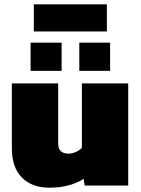

<svg xmlns="http://www.w3.org/2000/svg" viewBox="-20 -861 655 891"><path d="M137 -715V-841H476V-715ZM122 -532V-663H266V-532ZM348 -532V-663H491V-532ZM210 10Q128 10 81.5 -37Q35 -84 35 -174V-474H250V-195Q250 -148 298 -148Q315 -148 332.5 -156Q350 -164 360 -175V-474H575V0H373L368 -31Q341 -13 300.5 -1.5Q260 10 210 10Z"/></svg>

Font: Kanit ExtraBold
Style: Regular
Weight: 800
Designer: Katatrad Team
Foundry: CadsonDemak
Version: Version 2.000; ttfautohint (v1.8.3)